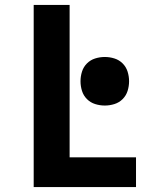

<svg xmlns="http://www.w3.org/2000/svg" viewBox="-20 -755 640 775"><path d="M116 0V-735H261V-120H529V0ZM403 -329Q383 -329 364 -335Q345 -341 331 -355Q317 -369 311 -388Q305 -407 305 -427Q305 -447 311 -466Q317 -485 331 -499Q345 -513 364 -519Q383 -525 403 -525Q423 -525 442 -519Q461 -513 475 -499Q489 -485 495 -466Q501 -447 501 -427Q501 -407 495 -388Q489 -369 475 -355Q461 -341 442 -335Q423 -329 403 -329Z"/></svg>

Font: Iosevka Heavy Extended
Style: Regular
Weight: 900
Width: 7
Monospace: yes
Designer: Belleve Invis
Foundry: Belleve Invis
Version: Version 32.5.0; ttfautohint (v1.8.4)